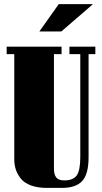

<svg xmlns="http://www.w3.org/2000/svg" viewBox="-20 -894 492 926"><path d="M279.8 12.2H205.1Q161.6 12.2 129.9 0.5Q98.1 -11.2 81.3 -31.7Q64.5 -52.2 56.6 -75.4Q48.8 -98.6 48.8 -126V-632.8H12.2V-668.9H276.9V-632.8H240.2V-80.1Q240.2 -51.3 251.7 -37.6Q263.2 -23.9 290 -23.9Q332 -23.9 349.6 -47.4Q367.2 -70.8 367.2 -136.2V-632.8H314.9V-668.9H439.9V-632.8H407.2V-136.2Q407.2 -54.2 376.5 -21Q345.7 12.2 279.8 12.2ZM169.9 -742.2 263.2 -874H428.2L275.9 -742.2Z"/></svg>

Font: Lletraferida
Style: Heavy
Weight: 900
Designer: Josep Patau Bellart
Foundry: Josep Patau Bellart
Version: Version 1.000